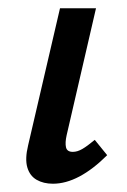

<svg xmlns="http://www.w3.org/2000/svg" viewBox="-20 -438 306 464"><path d="M108 6Q85 6 68.5 -3.5Q52 -13 46 -33.5Q40 -54 48 -87L125 -418H212L141 -111Q137 -93 139.5 -82Q142 -71 156 -71Q167 -71 179 -78Q191 -85 209 -100L239 -63Q205 -29 172 -11.5Q139 6 108 6Z"/></svg>

Font: Ysabeau SemiBold
Style: Italic
Weight: 600
Italic angle: -12°
Designer: Christian Thalmann (Catharsis Fonts)
Version: Version 2.002